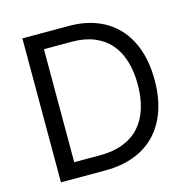

<svg xmlns="http://www.w3.org/2000/svg" viewBox="-106 -832 932 937"><g transform="rotate(-15 359.5 -363.5)"><path d="M88.1 0V-727.3H322.4Q402 -727.3 464.5 -702.4Q527 -677.6 570.1 -630.9Q613.3 -584.2 636.2 -517Q659.1 -449.9 659.1 -365.1Q659.1 -279.8 636.2 -212.2Q613.3 -144.5 569.1 -97.3Q524.9 -50.1 460.2 -25Q395.6 0 312.5 0ZM306.8 -78.1Q374.6 -78.1 424.7 -98Q474.8 -117.9 508 -155Q541.2 -192.1 557.5 -245.4Q573.9 -298.7 573.9 -365.1Q573.9 -431.1 557.7 -483.8Q541.5 -536.6 509.2 -573.3Q476.9 -610.1 428.8 -629.6Q380.7 -649.1 316.8 -649.1H176.1V-78.1Z"/></g></svg>

Font: Fast_Sans-Dotted
Style: Regular
Weight: 400
Version: Version 3.018